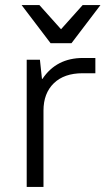

<svg xmlns="http://www.w3.org/2000/svg" viewBox="-20 -735 415 755"><path d="M85 -500H137L145 -425H147Q202 -507 306 -507H355V-447H305Q232 -447 191.5 -407.5Q151 -368 151 -300V0H85ZM65 -715H135L220 -620L305 -715H375L261 -565H179Z"/></svg>

Font: PT Root UI
Style: Regular
Weight: 400
Designer: Vitaly Kuzmin
Foundry: ParaType Ltd.
Version: Version 2.001G